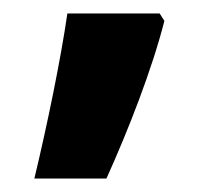

<svg xmlns="http://www.w3.org/2000/svg" viewBox="-20 -202 330 285"><path d="M217 -182H80C70 -113 50 -16 31 63H138C171 -10 206 -100 224 -171Z"/></svg>

Font: Noto Sans Malayalam UI
Style: Bold
Weight: 700
Designer: Jelle Bosma - Monotype Design Team
Foundry: Monotype Imaging Inc.
Version: Version 2.104